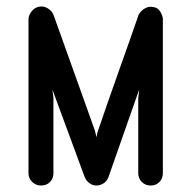

<svg xmlns="http://www.w3.org/2000/svg" viewBox="-20 -573 591 593"><path d="M68 -513Q68 -527 79.5 -540Q91 -553 108 -553Q119 -553 129.5 -546Q140 -539 145 -528L273 -170L278 -149Q279 -153 280 -159.5Q281 -166 283 -170Q297 -211 313 -257Q329 -303 345.5 -349.5Q362 -396 378 -441Q394 -486 408 -527Q413 -537 423.5 -544.5Q434 -552 445 -552Q464 -552 472.5 -540.5Q481 -529 483 -516V-38Q483 -22 472.5 -11Q462 0 445 0Q429 0 418 -11Q407 -22 407 -38V-270L410 -297L315 -26Q310 -13 299.5 -6.5Q289 0 278 0Q266 0 256 -7.5Q246 -15 242 -26V-25L142 -296L145 -271V-38Q145 -22 134.5 -11Q124 0 107 0Q91 0 79.5 -11Q68 -22 68 -38Z"/></svg>

Font: VDS Compensated
Style: Light
Weight: 300
Designer: artmaker
Foundry: artmaker
Version: Version 1.000 2012 initial release